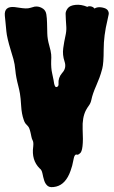

<svg xmlns="http://www.w3.org/2000/svg" viewBox="-20 -752 470 793"><path d="M0 -686.5Q-3.9 -727.5 41 -722.7Q50.8 -721.7 62 -719.7Q73.2 -717.8 85 -717.3Q96.7 -716.8 105.5 -719.7Q114.3 -722.7 123 -724.6Q141.6 -727.5 158.2 -715.8Q168.9 -708 171.4 -692.9Q173.8 -677.7 174.3 -657.7Q174.8 -637.7 175.3 -614.3Q175.8 -590.8 183.1 -565.4Q190.4 -540 191.4 -526.9Q192.4 -513.7 191.4 -502Q190.4 -470.7 195.3 -449.7Q200.2 -428.7 201.2 -421.4Q202.1 -414.1 203.6 -406.7Q205.1 -399.4 208 -395Q210.9 -390.6 216.8 -393.6Q222.7 -397.5 221.7 -406.2Q219.7 -430.7 236.3 -450.2Q255.9 -470.7 246.6 -498Q237.3 -525.4 241.2 -553.2Q245.1 -581.1 250 -602.5Q254.9 -624 253.9 -640.1Q252.9 -656.2 252 -670.4Q251 -684.6 251 -695.3Q251 -706.1 259.8 -717.8Q268.6 -729.5 292 -731.9Q315.4 -734.4 340.8 -723.6Q345.7 -727.5 355.5 -725.6Q365.2 -723.6 370.1 -716.8Q382.8 -724.6 401.4 -721.2Q419.9 -717.8 425.3 -709Q430.7 -700.2 428.7 -691.9Q426.8 -683.6 423.8 -668.9Q408.2 -604.5 408.2 -547.4Q408.2 -490.2 402.3 -468.3Q396.5 -446.3 390.6 -430.7Q384.8 -415 377.9 -399.4Q362.3 -364.3 357.4 -339.8Q354.5 -326.2 347.7 -316.9Q340.8 -307.6 335 -296.9Q319.3 -266.6 321.3 -218.8Q326.2 -127.9 309.6 -118.2Q301.8 -111.3 297.4 -113.3Q293 -115.2 289.1 -109.9Q285.2 -104.5 282.2 -86.4Q279.3 -68.4 271.5 -46.9Q252 8.8 211.9 18.6Q187.5 24.4 177.2 16.1Q167 7.8 162.6 -6.3Q158.2 -20.5 155.3 -35.6Q152.3 -50.8 143.6 -56.6Q109.4 -90.8 117.2 -146.5Q119.1 -164.1 115.2 -171.4Q111.3 -178.7 109.9 -186.5Q108.4 -194.3 106.4 -203.1Q101.6 -224.6 95.7 -230.5Q89.8 -236.3 85.4 -241.7Q81.1 -247.1 78.1 -256.8Q69.3 -281.2 67.4 -314.5Q65.4 -347.7 62.5 -364.7Q59.6 -381.8 55.7 -396.5Q45.9 -433.6 43.5 -460.9Q41 -488.3 35.6 -507.3Q30.3 -526.4 24.4 -544.9Q8.8 -595.7 6.3 -622.6Q3.9 -649.4 2.4 -663.1Q1 -676.8 0 -686.5Z"/></svg>

Font: Creepster
Style: Regular
Weight: 400
Designer: Font Diner, Inc
Foundry: Font Diner, Inc
Version: Version 1.002